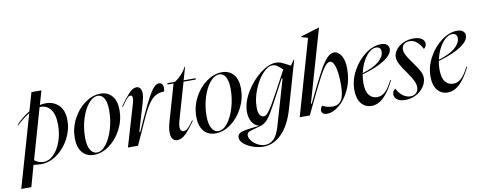

<svg xmlns="http://www.w3.org/2000/svg" viewBox="-135 -1143 4327 1726"><g transform="rotate(-10 2029.0 -280.5)"><path d="M273 -641 237 -514Q263 -520 289 -520Q365 -520 411 -472Q457 -424 457 -337Q457 -249 414 -168Q371 -87 301.5 -37.5Q232 12 156 12Q131 12 87 6L33 200H-59L130 -458Q79 -428 15 -370H6Q68 -436 134 -474L182 -641ZM182 -4Q231 -4 273.5 -45.5Q316 -87 341.5 -157.5Q367 -228 367 -311Q367 -401 333.5 -448.5Q300 -496 242 -496H231L99 -34Q138 -4 182 -4Z M639 12Q572 12 533 -34.5Q494 -81 494 -165Q494 -258 537 -340Q580 -422 649 -471Q718 -520 790 -520Q856 -520 895 -474.5Q934 -429 934 -345Q934 -253 891.5 -170.5Q849 -88 780.5 -38Q712 12 639 12ZM668 -4Q713 -4 753 -55Q793 -106 817.5 -188Q842 -270 842 -358Q842 -434 820 -469.5Q798 -505 764 -505Q718 -505 677 -455.5Q636 -406 611 -325Q586 -244 586 -156Q586 -79 609.5 -41.5Q633 -4 668 -4Z M1071 -429Q1071 -456 1053 -456Q1038 -456 1021 -437Q1004 -418 970 -370H961Q1013 -443 1049 -481.5Q1085 -520 1119 -520Q1139 -520 1152 -504Q1165 -488 1165 -455Q1165 -422 1151 -376L1075 -120H1084L1130 -223Q1184 -342 1218 -405Q1252 -468 1276.5 -494Q1301 -520 1325 -520Q1342 -520 1352 -507Q1362 -494 1362 -472Q1362 -452 1357 -439Q1311 -439 1278 -420Q1245 -401 1213 -354Q1181 -307 1141 -218L1042 0H950L1063 -383Q1071 -410 1071 -429Z M1454 -496H1399V-508H1469Q1501 -528 1530 -559Q1559 -590 1577 -626H1582L1548 -508H1657V-496H1545L1448 -159Q1438 -125 1438 -102Q1438 -79 1447 -68.5Q1456 -58 1471 -58Q1489 -58 1508.5 -76Q1528 -94 1559 -138H1568Q1519 -68 1479.5 -28Q1440 12 1400 12Q1375 12 1358.5 -7.5Q1342 -27 1342 -69Q1342 -107 1358 -164Z M1748 12Q1681 12 1642 -34.5Q1603 -81 1603 -165Q1603 -258 1646 -340Q1689 -422 1758 -471Q1827 -520 1899 -520Q1965 -520 2004 -474.5Q2043 -429 2043 -345Q2043 -253 2000.5 -170.5Q1958 -88 1889.5 -38Q1821 12 1748 12ZM1777 -4Q1822 -4 1862 -55Q1902 -106 1926.5 -188Q1951 -270 1951 -358Q1951 -434 1929 -469.5Q1907 -505 1873 -505Q1827 -505 1786 -455.5Q1745 -406 1720 -325Q1695 -244 1695 -156Q1695 -79 1718.5 -41.5Q1742 -4 1777 -4Z M2170 191Q2215 191 2249 158Q2283 125 2305 49L2427 -371H2418L2368 -278L2342 -228Q2286 -123 2258.5 -77Q2231 -31 2202 -7Q2186 6 2166 13Q2146 20 2111 29Q2069 39 2049 49Q2029 59 2029 82Q2029 104 2049.5 130Q2070 156 2102.5 173.5Q2135 191 2170 191ZM2084 20Q2125 16 2140 12V9Q2106 1 2082.5 -36Q2059 -73 2059 -129Q2059 -215 2113.5 -306.5Q2168 -398 2246.5 -459Q2325 -520 2390 -520Q2419 -520 2443 -509.5Q2467 -499 2521 -470L2554 -518H2559L2436 -90Q2394 55 2319.5 129.5Q2245 204 2152 204Q2107 204 2058.5 187.5Q2010 171 1977.5 143.5Q1945 116 1945 85Q1945 51 1982 38.5Q2019 26 2084 20ZM2201 -64Q2219 -64 2238.5 -85.5Q2258 -107 2284.5 -151.5Q2311 -196 2358 -283L2447 -449Q2418 -476 2398.5 -489Q2379 -502 2356 -502Q2313 -502 2265 -448.5Q2217 -395 2184.5 -313.5Q2152 -232 2152 -153Q2152 -107 2166.5 -85.5Q2181 -64 2201 -64Z M2716 -690 2657 -707V-712L2828 -765H2829L2638 -102H2646L2705 -223Q2757 -330 2791 -391Q2825 -452 2857 -486Q2889 -520 2921 -520Q2960 -520 2987 -476.5Q3014 -433 3014 -357Q3014 -251 2975 -166.5Q2936 -82 2878 -35Q2820 12 2766 12Q2741 12 2729 1.5Q2717 -9 2717 -26Q2717 -46 2734 -67Q2752 -57 2778.5 -50Q2805 -43 2829 -43Q2880 -43 2907 -83Q2934 -123 2934 -225Q2934 -331 2917 -387.5Q2900 -444 2871 -444Q2844 -444 2810 -393.5Q2776 -343 2714 -216L2610 0H2518Z M3350 -520Q3386 -520 3404 -504.5Q3422 -489 3422 -465Q3422 -417 3350.5 -368.5Q3279 -320 3142 -281Q3135 -237 3135 -203Q3135 -128 3162.5 -92.5Q3190 -57 3238 -57Q3276 -57 3309 -87Q3342 -117 3377 -187H3385Q3338 -90 3286 -39Q3234 12 3173 12Q3115 12 3079.5 -32Q3044 -76 3044 -155Q3044 -245 3090 -329.5Q3136 -414 3207.5 -467Q3279 -520 3350 -520ZM3346 -454Q3346 -476 3334 -487Q3322 -498 3301 -498Q3270 -498 3238 -470Q3206 -442 3181.5 -395Q3157 -348 3145 -292Q3247 -322 3296.5 -365.5Q3346 -409 3346 -454Z M3647 -520Q3694 -520 3721 -502Q3748 -484 3748 -456Q3748 -442 3741 -429.5Q3734 -417 3724 -411Q3705 -450 3675.5 -476Q3646 -502 3608 -502Q3576 -502 3556.5 -485Q3537 -468 3537 -438Q3537 -414 3552.5 -384.5Q3568 -355 3606 -303Q3646 -247 3662 -216.5Q3678 -186 3678 -155Q3678 -114 3652 -75.5Q3626 -37 3580.5 -12.5Q3535 12 3481 12Q3433 12 3407.5 -7.5Q3382 -27 3382 -56Q3382 -87 3409 -104Q3429 -62 3462 -37Q3495 -12 3532 -12Q3565 -12 3585 -31.5Q3605 -51 3605 -85Q3605 -112 3590 -143Q3575 -174 3540 -224Q3497 -283 3479.5 -317.5Q3462 -352 3462 -380Q3462 -418 3488 -450.5Q3514 -483 3556.5 -501.5Q3599 -520 3647 -520Z M4045 -520Q4081 -520 4099 -504.5Q4117 -489 4117 -465Q4117 -417 4045.5 -368.5Q3974 -320 3837 -281Q3830 -237 3830 -203Q3830 -128 3857.5 -92.5Q3885 -57 3933 -57Q3971 -57 4004 -87Q4037 -117 4072 -187H4080Q4033 -90 3981 -39Q3929 12 3868 12Q3810 12 3774.5 -32Q3739 -76 3739 -155Q3739 -245 3785 -329.5Q3831 -414 3902.5 -467Q3974 -520 4045 -520ZM4041 -454Q4041 -476 4029 -487Q4017 -498 3996 -498Q3965 -498 3933 -470Q3901 -442 3876.5 -395Q3852 -348 3840 -292Q3942 -322 3991.5 -365.5Q4041 -409 4041 -454Z"/></g></svg>

Font: Nyght Serif Italic
Style: Regular
Weight: 400
Italic angle: -16°
Designer: Maksym Kobuzan
Version: Version 0.410